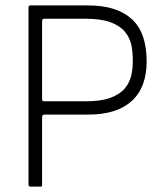

<svg xmlns="http://www.w3.org/2000/svg" viewBox="-20 -687 620 707"><path d="M135 -256V-7Q135 0 131 0H91Q85 0 85 -7V-661Q85 -667 92 -667H305Q410 -667 465 -617Q520 -567 520 -461Q520 -365 465 -315Q410 -265 305 -265H143Q136 -265 135 -256ZM143 -314H296Q352 -314 387 -327Q422 -340 440 -362Q458 -384 463.5 -410Q469 -436 469 -461Q469 -496 463.5 -522Q458 -548 440 -570Q422 -592 387 -605Q352 -618 296 -618H143Q135 -618 135 -609V-322Q135 -313 143 -314Z"/></svg>

Font: Vivano Light
Style: Regular
Weight: 300
Designer: Joe Prince, Josias Burgherr
Version: Version 2.064;September 19, 2022;FontCreator 14.0.0.2877 64-